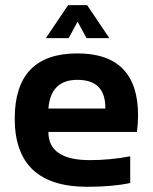

<svg xmlns="http://www.w3.org/2000/svg" viewBox="-20 -718 587 738"><path d="M277.3 -512.7Q510.7 -512.7 510.7 -274.4Q510.7 -242.7 506.3 -210.9H166Q166 -102.5 325.2 -102.5Q402.8 -102.5 480.5 -117.2V-14.6Q412.6 0 315.4 0Q36.6 0 36.6 -262.2Q36.6 -512.7 277.3 -512.7ZM166 -300.8H384.8V-304.7Q384.8 -411.1 277.3 -411.1Q174.8 -411.1 166 -300.8ZM241.7 -698.2H314.9L400.4 -571.3H312.5L278.3 -634.8L244.1 -571.3H156.2Z"/></svg>

Font: SansationBold
Style: Bold
Weight: 700
Designer: Bernd Montag
Version: Version 1.301